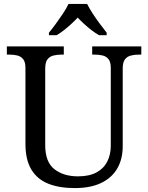

<svg xmlns="http://www.w3.org/2000/svg" viewBox="-20 -951 757 981"><path d="M362 10Q283 10 226.5 -12.5Q170 -35 140 -85Q110 -135 110 -216V-604Q110 -634 98.5 -648.5Q87 -663 68.5 -667.5Q50 -672 28 -672H15V-714H306V-672H293Q271 -672 252 -667Q233 -662 222 -647Q211 -632 211 -600V-210Q211 -123 258 -86.5Q305 -50 378 -50Q436 -50 473 -70Q510 -90 528 -125.5Q546 -161 546 -206V-604Q546 -634 534.5 -648.5Q523 -663 504.5 -667.5Q486 -672 464 -672H451V-714H702V-672H689Q667 -672 648 -667Q629 -662 618 -647Q607 -632 607 -600V-204Q607 -138 579 -90Q551 -42 496.5 -16Q442 10 362 10ZM230 -784Q246 -803 265 -829Q284 -855 302 -882Q320 -909 330 -931H425Q436 -909 453.5 -882Q471 -855 490.5 -829Q510 -803 525 -784V-771H486Q467 -782 447.5 -797Q428 -812 410 -828.5Q392 -845 377 -861Q362 -845 344 -828.5Q326 -812 307 -797Q288 -782 269 -771H230Z"/></svg>

Font: Noto Serif Tamil
Style: Regular
Weight: 400
Designer: Indian Type Foundry, Tom Grace, and the Monotype Design Team
Foundry: Monotype Imaging Inc.
Version: Version 2.003